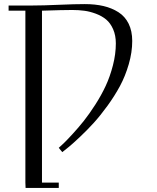

<svg xmlns="http://www.w3.org/2000/svg" viewBox="-20 -729 765 938"><path d="M22 -676.8V-702.1H139.2Q189.5 -702.1 268.1 -705.6Q346.7 -709 394 -709Q444.8 -709 485.6 -699.5Q526.4 -689.9 558.6 -669.4Q590.8 -648.9 608.4 -613.3Q626 -577.6 626 -528.8Q626 -473.6 609.1 -415.5Q592.3 -357.4 566.2 -308.8Q540 -260.3 504.9 -211.9Q469.7 -163.6 437.3 -127.9Q404.8 -92.3 370.8 -60.3Q336.9 -28.3 317.1 -12Q297.4 4.4 284.2 14.2L267.1 -6.8Q277.8 -16.1 292.5 -30.3Q307.1 -44.4 335.4 -75.2Q363.8 -106 389.9 -138.9Q416 -171.9 445.6 -217.8Q475.1 -263.7 496.3 -309.3Q517.6 -355 531.7 -409.9Q545.9 -464.8 545.9 -517.1Q545.9 -556.2 532.7 -586.2Q519.5 -616.2 498.8 -633.5Q478 -650.9 448.7 -661.9Q419.4 -672.9 391.8 -676.5Q364.3 -680.2 333 -680.2Q286.6 -680.2 185.1 -676.8V163.1H267.1V189H105L104 163.1V-676.8Z"/></svg>

Font: Dehuti Alt
Style: Book
Weight: 400
Version: Version 1.2